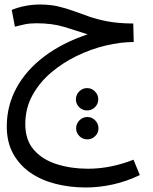

<svg xmlns="http://www.w3.org/2000/svg" viewBox="-20 -436 679 850"><path d="M360 394Q290 394 226.5 378Q163 362 114.5 328.5Q66 295 38 244Q10 193 10 124Q10 32 53 -47Q96 -126 176.5 -186.5Q257 -247 368 -284Q319 -300 265.5 -316.5Q212 -333 141 -333Q111 -333 88.5 -328Q66 -323 46 -318L32 -392Q58 -403 90.5 -409.5Q123 -416 156 -416Q202 -416 238 -407.5Q274 -399 306.5 -387Q339 -375 375 -362.5Q411 -350 455.5 -341.5Q500 -333 561 -332H570L572 -250Q514 -250 448.5 -234.5Q383 -219 320 -188.5Q257 -158 205.5 -114Q154 -70 123 -13Q92 44 92 114Q92 184 130 227.5Q168 271 231.5 291Q295 311 370 311Q469 311 571 271L599 339Q541 367 480 380.5Q419 394 360 394ZM366 53Q345 53 330.5 38.5Q316 24 316 4Q316 -16 330.5 -31Q345 -46 366 -46Q386 -46 400.5 -31Q415 -16 415 4Q415 24 400.5 38.5Q386 53 366 53ZM367 181Q346 181 331.5 166.5Q317 152 317 132Q317 112 331.5 97Q346 82 367 82Q387 82 401.5 97Q416 112 416 132Q416 152 401.5 166.5Q387 181 367 181Z"/></svg>

Font: TSCustom
Style: Regular
Weight: 400
Designer: Monotype Design Team
Foundry: Monotype Imaging Inc.
Version: Version 2.004; ttfautohint (v1.8.3) -l 8 -r 50 -G 200 -x 14 